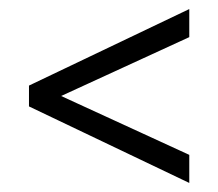

<svg xmlns="http://www.w3.org/2000/svg" viewBox="-20 -509 482 424"><path d="M398 -105 44 -274V-320L398 -489V-427L78 -280V-314L398 -167Z"/></svg>

Font: Rokkitt
Style: Regular
Weight: 400
Designer: Vernon Adams
Foundry: Vernon Adams
Version: Version 3.103